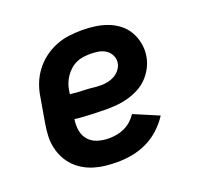

<svg xmlns="http://www.w3.org/2000/svg" viewBox="-101 -650 802 770"><g transform="rotate(-20 300.0 -265.0)"><path d="M276 8Q251 8 226.5 5.5Q202 3 178.5 -4Q155 -11 134.5 -23Q114 -35 98 -51.5Q82 -68 71 -89Q60 -110 54.5 -134Q49 -158 50 -183Q51 -208 55 -233L74 -343Q78 -371 88.5 -398Q99 -425 117 -449Q135 -473 159 -491Q183 -509 210.5 -520Q238 -531 266.5 -534.5Q295 -538 322 -538Q350 -538 378 -534Q406 -530 431 -520.5Q456 -511 477 -494.5Q498 -478 511 -455Q524 -432 529 -404.5Q534 -377 529 -349Q525 -326 513.5 -304Q502 -282 484.5 -264Q467 -246 444.5 -234.5Q422 -223 398.5 -216.5Q375 -210 351.5 -208Q328 -206 305 -206Q293 -206 281.5 -206.5Q270 -207 258 -207H256Q235 -208 214 -209Q193 -210 172 -213Q168 -188 172 -164.5Q176 -141 191 -124Q206 -107 229 -100Q252 -93 276 -93Q293 -93 310 -96Q327 -99 343 -106.5Q359 -114 372.5 -126Q386 -138 396 -153L502 -108Q484 -80 458.5 -56.5Q433 -33 402.5 -18.5Q372 -4 340 2Q308 8 276 8ZM318 -304Q333 -304 348 -307Q363 -310 376.5 -317.5Q390 -325 400 -338Q410 -351 412 -365Q415 -382 407.5 -397.5Q400 -413 386.5 -422Q373 -431 356 -434Q339 -437 322 -437Q307 -437 291.5 -435Q276 -433 261.5 -426.5Q247 -420 234.5 -409Q222 -398 213 -384.5Q204 -371 198.5 -356.5Q193 -342 191 -327L189 -313Q204 -311 220.5 -310Q237 -309 253.5 -308.5Q270 -308 286 -306Q302 -304 318 -304Z"/></g></svg>

Font: Iosevka Curly Extended
Style: Bold Italic
Weight: 700
Width: 7
Italic angle: -9°
Monospace: yes
Designer: Belleve Invis
Foundry: Belleve Invis
Version: Version 11.1.0; ttfautohint (v1.8.3)